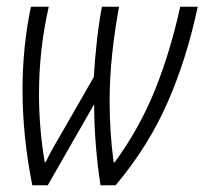

<svg xmlns="http://www.w3.org/2000/svg" viewBox="-20 -551 608 571"><path d="M76 0Q47 -146 47 -284Q47 -412 72 -531H125Q96 -404 96 -272Q96 -168 113 -69H116Q127 -92 138.5 -112.5Q150 -133 162 -153L259 -322Q262 -374 268 -428Q274 -482 283 -531H334Q321 -460 313.5 -389.5Q306 -319 306 -249Q306 -158 318 -68H321Q395 -170 440.5 -282.5Q486 -395 516 -531H568Q535 -375 478 -245.5Q421 -116 324 0H279Q270 -56 265 -119.5Q260 -183 260 -241L122 0Z"/></svg>

Font: Noto Sans ExtraCondensed Light
Style: Italic
Weight: 300
Width: 2
Italic angle: -12°
Designer: Monotype Design Team
Foundry: Monotype Imaging Inc.
Version: Version 2.013; ttfautohint (v1.8.4.7-5d5b)